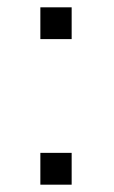

<svg xmlns="http://www.w3.org/2000/svg" viewBox="-20 -518 308 519"><path d="M89.1 -412.3H173.7V-498.2H89.1ZM89.1 -18.8H173.7V-104.8H89.1Z"/></svg>

Font: TID UI Light
Style: Regular
Weight: 300
Designer: The TID Project Authors
Foundry: Bakken & Bæck
Version: Version 1.001;hotconv 1.0.109;makeotfexe 2.5.65596